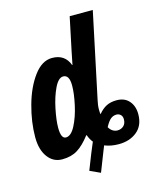

<svg xmlns="http://www.w3.org/2000/svg" viewBox="-130 -852 900 1084"><g transform="rotate(-15 320.0 -310.0)"><path d="M263 112Q306 1 325 -42Q310 -60 301 -86H298Q260 -36 223 -13Q186 10 133 10Q81 10 49 -33.5Q17 -77 17 -150Q17 -238 43.5 -334Q70 -430 117.5 -494Q165 -558 224 -558Q299 -558 324 -490H326L341 -565L382 -760H517L412 -263Q405 -234 405 -207Q405 -188 407 -180Q430 -208 455 -220.5Q480 -233 514 -233Q561 -233 587 -203Q613 -173 613 -126Q613 -60 570.5 -25Q528 10 463 10Q418 10 381 -5L367 30L324 140ZM294 -379Q294 -441 258 -441Q230 -441 206.5 -392Q183 -343 169.5 -277Q156 -211 156 -168Q156 -104 185 -104Q215 -104 240 -152Q265 -200 279.5 -266Q294 -332 294 -379ZM527 -119Q527 -136 517 -145.5Q507 -155 493 -155Q474 -155 459 -143Q444 -131 427 -99Q436 -83 449 -75Q462 -67 476 -67Q498 -67 512.5 -80.5Q527 -94 527 -119Z"/></g></svg>

Font: Noto Sans Display Ex Bold Cond
Style: Italic
Weight: 800
Width: 3
Italic angle: -12°
Designer: Monotype Design team
Foundry: Monotype Imaging Inc.
Version: Version 1.000